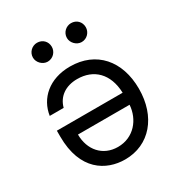

<svg xmlns="http://www.w3.org/2000/svg" viewBox="-178 -872 937 1001"><g transform="rotate(-30 291.0 -371.5)"><path d="M277 -556.8C151.3 -556.8 71.7 -483 57.5 -386.4H141.3C157 -446 206.7 -481.5 277 -481.5C375.4 -481.5 443.2 -418 447.1 -301.1H51.1V-265.6C51.1 -62.5 171.9 7.1 285.5 7.1C433.2 7.1 531.2 -109.4 531.2 -277C531.2 -444.6 434.7 -556.8 277 -556.8ZM133.5 -693.2C133.5 -663.4 160.5 -636.4 190.3 -636.4C223 -636.4 247.2 -663.4 247.2 -693.2C247.2 -725.9 223 -750 190.3 -750C160.5 -750 133.5 -725.9 133.5 -693.2ZM136.4 -228.7H447.1C441.4 -143.8 381.4 -68.2 285.5 -68.2C194.6 -68.2 136.4 -136.4 136.4 -228.7ZM338.1 -693.2C338.1 -663.4 365.1 -636.4 394.9 -636.4C427.6 -636.4 451.7 -663.4 451.7 -693.2C451.7 -725.9 427.6 -750 394.9 -750C365.1 -750 338.1 -725.9 338.1 -693.2Z"/></g></svg>

Font: Margiela Sans
Style: Regular
Weight: 400
Designer: Stefan Endress, Andreas Faust
Version: Version 1.100;FEAKit 1.0